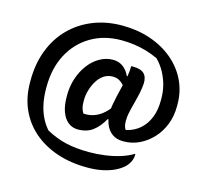

<svg xmlns="http://www.w3.org/2000/svg" viewBox="-126 -888 1302 1213"><g transform="rotate(15 525.0 -281.0)"><path d="M528 -743Q628 -743 713 -714Q798 -685 861 -632Q924 -579 958.5 -507.5Q993 -436 993 -351V-339Q993 -275 971.5 -220Q950 -165 912 -124.5Q874 -84 826 -61Q778 -38 724 -38H720Q677 -38 648.5 -59Q620 -80 606 -115Q592 -150 592 -190Q592 -216 597.5 -245Q603 -274 609.5 -304.5Q616 -335 623.5 -363Q631 -391 636 -415Q640 -432 642.5 -447.5Q645 -463 646.5 -479Q648 -495 648 -510H659Q710 -510 732.5 -488.5Q755 -467 753 -423Q751 -395 745 -365Q739 -335 731 -305Q723 -275 716 -246.5Q709 -218 706 -195Q703 -162 706 -143.5Q709 -125 718 -112H723Q774 -124 810 -156Q846 -188 865.5 -236.5Q885 -285 885 -348V-361Q885 -406 874 -448Q863 -490 842.5 -528Q822 -566 790 -599Q750 -618 710 -629.5Q670 -641 630 -646.5Q590 -652 547 -652Q434 -652 347.5 -600.5Q261 -549 213 -457.5Q165 -366 165 -244V-234Q165 -184 174 -138Q183 -92 201.5 -53Q220 -14 248 18Q314 54 380 69Q446 84 531 84Q582 84 634 77Q686 70 732.5 55.5Q779 41 813 20H817V25Q817 47 807.5 68Q798 89 779 108Q757 129 723 145.5Q689 162 644.5 171.5Q600 181 545 181Q435 181 345.5 150.5Q256 120 191.5 64Q127 8 92 -70.5Q57 -149 57 -245V-258Q57 -366 91 -455.5Q125 -545 188 -609Q251 -673 337.5 -708Q424 -743 528 -743ZM425 -36Q389 -36 361.5 -57.5Q334 -79 319 -120Q304 -161 304 -219V-227Q304 -286 321.5 -338.5Q339 -391 369.5 -431.5Q400 -472 441 -495.5Q482 -519 528 -519Q566 -519 594 -498Q622 -477 637 -442H661L644 -356Q627 -384 605.5 -400Q584 -416 554 -416Q521 -416 495.5 -399Q470 -382 452.5 -353.5Q435 -325 425 -291.5Q415 -258 415 -225V-216Q415 -189 420 -172.5Q425 -156 434 -142Q477 -139 514 -155Q551 -171 582 -205Q613 -239 638 -289L613 -148H591Q561 -94 522 -65Q483 -36 425 -36Z"/></g></svg>

Font: Recursive Casual SemiBold
Style: Regular
Weight: 600
Version: Version 1.047